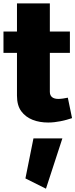

<svg xmlns="http://www.w3.org/2000/svg" viewBox="-20 -717 445 1132"><path d="M129.9 335 251 395.5 347.7 99.1H177.2ZM379.9 -141.1C362.3 -137.2 339.8 -133.8 323.7 -133.8C293.9 -133.8 273.9 -146.5 273.9 -175.3V-405.3H392.1V-531.2H273.9V-696.8H80.1V-531.2H0.5V-405.3H80.1V-152.8C80.1 -114.7 88.4 -84 105.5 -61C139.2 -14.6 198.2 5.4 264.2 5.4C312.5 5.4 362.3 -6.3 404.8 -20.5Z"/></svg>

Font: Estedad Black
Style: Regular
Weight: 900
Designer: Amin Abedi
Version: Version 7.3